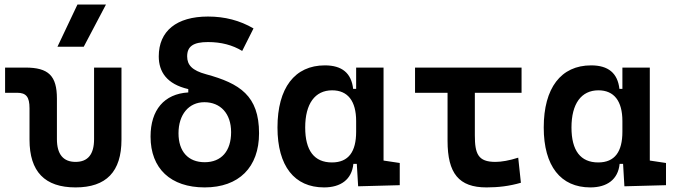

<svg xmlns="http://www.w3.org/2000/svg" viewBox="-20 -815 2970 845"><path d="M312.5 9.8C447.8 9.8 514.6 -59.6 514.6 -200.2V-517.6H394V-202.6C394 -136.2 367.2 -102.5 312.5 -102.5C258.3 -102.5 230.5 -136.2 230.5 -202.6V-380.9C230.5 -481.4 193.8 -517.6 91.8 -517.6H2.4V-406.7H55.2C95.2 -406.7 109.9 -388.7 109.9 -338.4V-200.2C109.9 -59.6 177.2 9.8 312.5 9.8ZM232.9 -609.4H348.6L446.3 -794.9H320.8Z M880.9 9.8C1031.2 9.8 1120.1 -78.6 1120.1 -228.5C1120.1 -393.6 1035.6 -447.8 886.7 -488.3C825.2 -504.9 803.7 -529.3 803.7 -566.9C803.7 -611.3 831.1 -629.9 895.5 -629.9C953.6 -629.9 1003.4 -616.7 1045.9 -590.8L1095.7 -689.9C1035.2 -725.1 969.2 -742.2 895.5 -742.2C757.3 -742.2 678.7 -678.7 678.7 -566.9C678.7 -499 713.9 -444.8 808.6 -422.9V-408.2C702.6 -401.9 642.6 -331.1 642.6 -213.9C642.6 -73.2 731 9.8 880.9 9.8ZM880.9 -101.1C808.1 -101.1 765.6 -148.4 765.6 -228.5C765.6 -311 811 -365.2 879.4 -365.2C950.2 -365.2 997.1 -315.4 997.1 -233.4C997.1 -149.9 954.1 -101.1 880.9 -101.1Z M1406.2 9.8C1479.5 9.8 1528.3 -24.9 1535.2 -93.8H1550.3L1556.2 4.9L1739.3 0V-97.7L1668 -108.4V-517.6H1547.4V-423.8H1534.2C1526.4 -493.2 1485.4 -527.3 1409.7 -527.3C1276.9 -527.3 1201.2 -427.7 1201.2 -253.9C1201.2 -84 1275.9 9.8 1406.2 9.8ZM1547.4 -235.4C1547.4 -147.5 1514.2 -100.1 1440.9 -100.1C1363.3 -100.1 1323.2 -151.9 1323.2 -253.9C1323.2 -358.4 1366.2 -417.5 1441.9 -417.5C1510.7 -417.5 1547.4 -370.1 1547.4 -282.2Z M2121.1 9.8C2173.8 9.8 2222.2 3.9 2272.5 -10.7L2260.7 -121.1C2221.2 -108.4 2187 -102.5 2160.2 -102.5C2084 -102.5 2069.8 -137.7 2069.8 -219.7V-406.7H2275.4V-517.6H1806.6V-406.7H1949.7V-195.3C1949.7 -51.8 1999.5 9.8 2121.1 9.8Z M2578.1 9.8C2651.4 9.8 2700.2 -24.9 2707 -93.8H2722.2L2728 4.9L2911.1 0V-97.7L2839.8 -108.4V-517.6H2719.2V-423.8H2706.1C2698.2 -493.2 2657.2 -527.3 2581.5 -527.3C2448.7 -527.3 2373 -427.7 2373 -253.9C2373 -84 2447.8 9.8 2578.1 9.8ZM2719.2 -235.4C2719.2 -147.5 2686 -100.1 2612.8 -100.1C2535.2 -100.1 2495.1 -151.9 2495.1 -253.9C2495.1 -358.4 2538.1 -417.5 2613.8 -417.5C2682.6 -417.5 2719.2 -370.1 2719.2 -282.2Z"/></svg>

Font: Cascadia Code PL SemiBold
Style: Regular
Weight: 600
Monospace: yes
Designer: Aaron Bell
Foundry: Saja Typeworks
Version: Version 2404.023